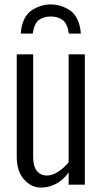

<svg xmlns="http://www.w3.org/2000/svg" viewBox="-20 -829 476 862"><path d="M127 -678.2H73.2Q75.2 -714.4 88.6 -742.2Q102.1 -770 123 -783.2Q163.1 -809.1 208 -809.1Q252.9 -809.1 293 -783.2Q314 -770 327.4 -742.2Q340.8 -714.4 342.8 -678.2H289.1Q282.7 -723.6 261.2 -739.3Q239.7 -754.9 208 -754.9Q176.3 -754.9 154.8 -739.3Q133.3 -723.6 127 -678.2ZM55.2 -125V-585H128.9V-124Q128.9 -82.5 145.5 -61.8Q162.1 -41 190.9 -41Q213.9 -41 239.7 -57.1Q265.6 -73.2 288.1 -100.1V-585H360.8V0H288.1V-55.2Q265.6 -22 232.9 -4.4Q200.2 13.2 164.1 13.2Q121.1 13.2 87.9 -23.4Q55.2 -59.6 55.2 -125Z"/></svg>

Font: VL Oswald
Style: Light
Weight: 300
Designer: vernon adams
Foundry: vernon adams
Version: Version ; ttfautohint (v0.92.18-e454-dirty) -l 8 -r 50 -G 20